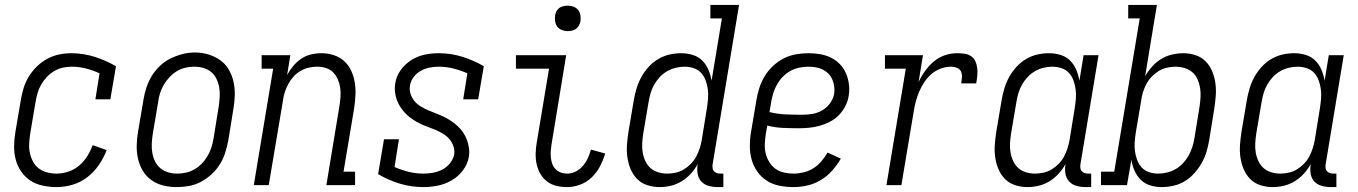

<svg xmlns="http://www.w3.org/2000/svg" viewBox="-20 -755 5540 783"><path d="M211 8Q182 8 154 2Q126 -4 104 -18.5Q82 -33 66.5 -55.5Q51 -78 44 -104.5Q37 -131 37.5 -160Q38 -189 43 -218L65 -348Q69 -372 76.5 -396.5Q84 -421 98 -443.5Q112 -466 131 -484.5Q150 -503 173.5 -515.5Q197 -528 221.5 -533Q246 -538 272 -538Q296 -538 320.5 -534Q345 -530 367 -523Q389 -516 410.5 -506.5Q432 -497 453 -485L430 -350H369L386 -456Q360 -468 331.5 -475.5Q303 -483 273 -483Q254 -483 236 -479Q218 -475 201 -465Q184 -455 170.5 -440.5Q157 -426 147.5 -409.5Q138 -393 133 -375Q128 -357 125 -339L103 -209Q100 -189 99 -169Q98 -149 102 -130.5Q106 -112 115 -95.5Q124 -79 138.5 -68Q153 -57 172 -52Q191 -47 211 -47Q234 -47 258.5 -55Q283 -63 302.5 -79.5Q322 -96 335.5 -117.5Q349 -139 358 -163L415 -143Q403 -111 383 -82Q363 -53 335.5 -32Q308 -11 275.5 -1.5Q243 8 211 8Z M701 8Q673 8 646 1.5Q619 -5 597.5 -20.5Q576 -36 562.5 -58.5Q549 -81 543 -107Q537 -133 537.5 -161.5Q538 -190 543 -218L565 -348Q569 -373 577 -397.5Q585 -422 598.5 -444.5Q612 -467 632 -486Q652 -505 675.5 -516.5Q699 -528 724 -534.5Q749 -541 775 -541Q803 -541 829.5 -533Q856 -525 877.5 -510Q899 -495 912.5 -472Q926 -449 932 -423Q938 -397 937.5 -368.5Q937 -340 932 -312L911 -182Q906 -157 898.5 -132.5Q891 -108 877 -85.5Q863 -63 843 -44.5Q823 -26 799.5 -13.5Q776 -1 750.5 3.5Q725 8 701 8ZM702 -47Q720 -47 738.5 -51Q757 -55 774 -65Q791 -75 804.5 -89.5Q818 -104 827.5 -120.5Q837 -137 842.5 -155Q848 -173 851 -191L872 -321Q875 -341 876 -360.5Q877 -380 874 -398Q871 -416 863 -433Q855 -450 841 -461.5Q827 -473 809 -478Q791 -483 771 -483Q753 -483 734.5 -478.5Q716 -474 700 -464Q684 -454 670.5 -439.5Q657 -425 647.5 -408.5Q638 -392 632.5 -374.5Q627 -357 625 -339L603 -209Q600 -189 599 -170Q598 -151 601 -132.5Q604 -114 612 -97.5Q620 -81 633.5 -69.5Q647 -58 665 -52.5Q683 -47 702 -47Z M1015 0 1094 -475H1047V-530H1164L1151 -449Q1161 -468 1175.5 -485.5Q1190 -503 1208.5 -515.5Q1227 -528 1248.5 -533Q1270 -538 1291 -538Q1317 -538 1341.5 -530Q1366 -522 1384 -505.5Q1402 -489 1412.5 -466Q1423 -443 1427 -417.5Q1431 -392 1429.5 -365.5Q1428 -339 1424 -312L1381 -55H1428V0H1311L1364 -321Q1367 -340 1368.5 -359Q1370 -378 1367.5 -396Q1365 -414 1358 -430.5Q1351 -447 1339 -459.5Q1327 -472 1309.5 -477.5Q1292 -483 1273 -483Q1256 -483 1238.5 -479Q1221 -475 1205 -465.5Q1189 -456 1176.5 -442Q1164 -428 1155.5 -412Q1147 -396 1141.5 -379.5Q1136 -363 1134 -345L1076 0Z M1708 8Q1657 8 1610.5 -6Q1564 -20 1522 -45L1546 -187H1607L1589 -74Q1616 -62 1645.5 -54.5Q1675 -47 1707 -47Q1726 -47 1745.5 -50.5Q1765 -54 1783 -63Q1801 -72 1814.5 -88.5Q1828 -105 1832 -124Q1835 -142 1829 -159Q1823 -176 1812 -188.5Q1801 -201 1786 -210Q1771 -219 1755.5 -225.5Q1740 -232 1723.5 -238Q1707 -244 1692 -251.5Q1677 -259 1662.5 -268.5Q1648 -278 1636 -290Q1624 -302 1614.5 -316Q1605 -330 1599 -345.5Q1593 -361 1591 -379Q1589 -397 1592 -415Q1596 -444 1614 -469Q1632 -494 1657.5 -510Q1683 -526 1711.5 -532Q1740 -538 1769 -538Q1819 -538 1865.5 -523.5Q1912 -509 1953 -485L1930 -350H1869L1886 -456Q1859 -468 1829.5 -475.5Q1800 -483 1769 -483Q1751 -483 1732.5 -479.5Q1714 -476 1696.5 -466.5Q1679 -457 1667 -441Q1655 -425 1652 -406Q1649 -388 1654.5 -371.5Q1660 -355 1671 -342Q1682 -329 1696.5 -320.5Q1711 -312 1727 -305Q1743 -298 1759 -292Q1775 -286 1790.5 -278.5Q1806 -271 1820 -261.5Q1834 -252 1846.5 -240.5Q1859 -229 1868.5 -215Q1878 -201 1884 -185Q1890 -169 1892.5 -151.5Q1895 -134 1892 -115Q1887 -86 1868 -60.5Q1849 -35 1822 -19.5Q1795 -4 1765.5 2Q1736 8 1708 8Z M2293 8Q2270 8 2249 3Q2228 -2 2211 -15Q2194 -28 2183.5 -46.5Q2173 -65 2168.5 -85.5Q2164 -106 2164.5 -129Q2165 -152 2169 -174L2219 -475H2084V-530H2289L2229 -165Q2227 -152 2226 -138.5Q2225 -125 2226.5 -111.5Q2228 -98 2232.5 -86Q2237 -74 2246 -65Q2255 -56 2267 -51.5Q2279 -47 2293 -47Q2311 -47 2328 -55.5Q2345 -64 2357.5 -79Q2370 -94 2377.5 -110.5Q2385 -127 2390 -145L2448 -129Q2440 -102 2427 -77Q2414 -52 2393.5 -32Q2373 -12 2346 -2Q2319 8 2293 8ZM2295 -628Q2283 -628 2271.5 -632.5Q2260 -637 2253 -646Q2246 -655 2244 -667.5Q2242 -680 2244 -693Q2245 -701 2249.5 -709.5Q2254 -718 2261.5 -723Q2269 -728 2278 -730Q2287 -732 2295 -732Q2308 -732 2319.5 -727.5Q2331 -723 2338 -714Q2345 -705 2347 -692.5Q2349 -680 2347 -667Q2345 -659 2340.5 -650.5Q2336 -642 2328.5 -637Q2321 -632 2312.5 -630Q2304 -628 2295 -628Z M2670 8Q2644 8 2619.5 0Q2595 -8 2578 -25.5Q2561 -43 2551.5 -66Q2542 -89 2538.5 -114Q2535 -139 2537 -165.5Q2539 -192 2543 -218L2565 -348Q2569 -371 2576 -394.5Q2583 -418 2595 -440Q2607 -462 2624.5 -481.5Q2642 -501 2664 -514Q2686 -527 2710 -532.5Q2734 -538 2758 -538Q2782 -538 2805 -531Q2828 -524 2844 -508Q2860 -492 2869 -470.5Q2878 -449 2882 -426L2924 -680H2877V-735H2994L2886 -84Q2885 -76 2886 -69Q2887 -62 2891.5 -57Q2896 -52 2902.5 -49.5Q2909 -47 2917 -47H2930V8H2907Q2888 8 2870 3Q2852 -2 2840 -15Q2828 -28 2825 -46.5Q2822 -65 2825 -84V-86Q2814 -65 2797 -46.5Q2780 -28 2759.5 -15.5Q2739 -3 2716 2.5Q2693 8 2670 8Q2670 8 2670 8Q2670 8 2670 8ZM2701 -47Q2718 -47 2736 -51Q2754 -55 2769.5 -64.5Q2785 -74 2798 -87.5Q2811 -101 2819.5 -117Q2828 -133 2833.5 -150Q2839 -167 2842 -185L2863 -315Q2866 -334 2867.5 -353.5Q2869 -373 2866.5 -391.5Q2864 -410 2857.5 -427.5Q2851 -445 2839 -458Q2827 -471 2809 -477Q2791 -483 2772 -483Q2754 -483 2735.5 -478.5Q2717 -474 2700.5 -464.5Q2684 -455 2670.5 -440.5Q2657 -426 2647.5 -409Q2638 -392 2633 -374.5Q2628 -357 2625 -339L2603 -209Q2600 -189 2599 -170Q2598 -151 2601 -133Q2604 -115 2612 -98Q2620 -81 2633 -69.5Q2646 -58 2664 -52.5Q2682 -47 2701 -47Z M3216 8Q3187 8 3159 2.5Q3131 -3 3108 -17.5Q3085 -32 3069 -54.5Q3053 -77 3045.5 -103.5Q3038 -130 3038 -159.5Q3038 -189 3043 -218L3065 -348Q3069 -373 3077 -397.5Q3085 -422 3099 -445Q3113 -468 3133 -486.5Q3153 -505 3176.5 -517Q3200 -529 3226 -533.5Q3252 -538 3277 -538Q3301 -538 3324.5 -534Q3348 -530 3368.5 -520Q3389 -510 3405 -493.5Q3421 -477 3430 -456Q3439 -435 3442 -411.5Q3445 -388 3441 -364Q3438 -343 3427.5 -322.5Q3417 -302 3401 -285.5Q3385 -269 3364.5 -258.5Q3344 -248 3322.5 -242Q3301 -236 3279.5 -234Q3258 -232 3237 -232Q3204 -232 3171.5 -233.5Q3139 -235 3109 -243L3103 -209Q3100 -189 3099 -168.5Q3098 -148 3102.5 -129.5Q3107 -111 3117 -94.5Q3127 -78 3142 -67Q3157 -56 3176.5 -51.5Q3196 -47 3216 -47Q3236 -47 3257 -52Q3278 -57 3296.5 -68.5Q3315 -80 3329.5 -97Q3344 -114 3355 -133L3409 -108Q3394 -82 3373.5 -59Q3353 -36 3327 -20.5Q3301 -5 3272.5 1.5Q3244 8 3216 8ZM3252 -287Q3273 -287 3293.5 -290.5Q3314 -294 3333 -305Q3352 -316 3365 -334Q3378 -352 3382 -373Q3384 -388 3382 -403Q3380 -418 3374 -431.5Q3368 -445 3358 -455Q3348 -465 3335 -471.5Q3322 -478 3307 -480.5Q3292 -483 3276 -483Q3258 -483 3239 -479Q3220 -475 3203 -465.5Q3186 -456 3172 -441.5Q3158 -427 3148.5 -410Q3139 -393 3133.5 -375Q3128 -357 3125 -339L3118 -298Q3150 -290 3184 -288.5Q3218 -287 3252 -287Z M3595 0 3674 -475H3589V-530H3744L3726 -420Q3737 -444 3752.5 -465.5Q3768 -487 3788 -504Q3808 -521 3832.5 -529.5Q3857 -538 3882 -538Q3898 -538 3913 -536Q3928 -534 3940 -526Q3952 -518 3958 -504.5Q3964 -491 3965.5 -476.5Q3967 -462 3965.5 -446.5Q3964 -431 3961 -415H3900Q3902 -428 3903 -440.5Q3904 -453 3899 -463.5Q3894 -474 3882.5 -478.5Q3871 -483 3859 -483Q3838 -483 3817 -475.5Q3796 -468 3779 -453.5Q3762 -439 3749.5 -420Q3737 -401 3728.5 -381Q3720 -361 3714.5 -340Q3709 -319 3706 -299L3656 0Z M4170 8Q4144 8 4119.5 0Q4095 -8 4078 -25.5Q4061 -43 4051.5 -66Q4042 -89 4038.5 -114Q4035 -139 4037 -165.5Q4039 -192 4043 -218L4065 -348Q4069 -371 4076 -394.5Q4083 -418 4095 -440Q4107 -462 4124.5 -481.5Q4142 -501 4164 -514Q4186 -527 4210 -532.5Q4234 -538 4258 -538Q4282 -538 4305 -531Q4328 -524 4344 -508Q4360 -492 4369 -470.5Q4378 -449 4382 -426L4399 -530H4460L4386 -84Q4385 -76 4386 -69Q4387 -62 4391.5 -57Q4396 -52 4402.5 -49.5Q4409 -47 4417 -47H4430V8H4407Q4388 8 4370 3Q4352 -2 4340 -15Q4328 -28 4325 -46.5Q4322 -65 4325 -84V-86Q4314 -65 4297 -46.5Q4280 -28 4259.5 -15.5Q4239 -3 4216 2.5Q4193 8 4170 8ZM4201 -47Q4218 -47 4236 -51Q4254 -55 4269.5 -64.5Q4285 -74 4298 -87.5Q4311 -101 4319.5 -117Q4328 -133 4333.5 -150.5Q4339 -168 4342 -185L4363 -315Q4366 -334 4367.5 -353.5Q4369 -373 4366.5 -391.5Q4364 -410 4357.5 -427.5Q4351 -445 4339 -458Q4327 -471 4309 -477Q4291 -483 4272 -483Q4254 -483 4235.5 -478.5Q4217 -474 4200.5 -464.5Q4184 -455 4170.5 -440.5Q4157 -426 4147.5 -409Q4138 -392 4133 -374.5Q4128 -357 4125 -339L4103 -209Q4100 -189 4099 -170Q4098 -151 4101 -133Q4104 -115 4112 -98Q4120 -81 4133 -69.5Q4146 -58 4164 -52.5Q4182 -47 4201 -47Z M4717 8Q4693 8 4670.5 1Q4648 -6 4632 -22Q4616 -38 4606.5 -59.5Q4597 -81 4594 -104L4576 0H4470V-55H4524L4628 -680H4581V-735H4698L4650 -444Q4662 -465 4678.5 -483.5Q4695 -502 4715.5 -514.5Q4736 -527 4759.5 -532.5Q4783 -538 4806 -538Q4806 -538 4806 -538Q4806 -538 4806 -538Q4831 -538 4855.5 -530Q4880 -522 4897 -504.5Q4914 -487 4923.5 -464Q4933 -441 4936.5 -416Q4940 -391 4938 -364.5Q4936 -338 4932 -312L4911 -182Q4907 -159 4900 -135.5Q4893 -112 4880.5 -90Q4868 -68 4850.5 -48.5Q4833 -29 4811.5 -16Q4790 -3 4765.5 2.5Q4741 8 4717 8ZM4703 -47Q4721 -47 4739.5 -51.5Q4758 -56 4774.5 -65.5Q4791 -75 4804.5 -89.5Q4818 -104 4827.5 -121Q4837 -138 4842.5 -155.5Q4848 -173 4851 -191L4872 -321Q4875 -341 4876 -360Q4877 -379 4874 -397Q4871 -415 4863.5 -432Q4856 -449 4842.5 -460.5Q4829 -472 4811 -477.5Q4793 -483 4774 -483Q4757 -483 4739 -479Q4721 -475 4705.5 -465.5Q4690 -456 4677 -442.5Q4664 -429 4655.5 -413Q4647 -397 4641.5 -380Q4636 -363 4634 -345L4612 -215Q4609 -196 4607.5 -176.5Q4606 -157 4608.5 -138.5Q4611 -120 4617.5 -102.5Q4624 -85 4636 -72Q4648 -59 4666 -53Q4684 -47 4703 -47Z M5170 8Q5144 8 5119.5 0Q5095 -8 5078 -25.5Q5061 -43 5051.5 -66Q5042 -89 5038.5 -114Q5035 -139 5037 -165.5Q5039 -192 5043 -218L5065 -348Q5069 -371 5076 -394.5Q5083 -418 5095 -440Q5107 -462 5124.5 -481.5Q5142 -501 5164 -514Q5186 -527 5210 -532.5Q5234 -538 5258 -538Q5282 -538 5305 -531Q5328 -524 5344 -508Q5360 -492 5369 -470.5Q5378 -449 5382 -426L5399 -530H5460L5386 -84Q5385 -76 5386 -69Q5387 -62 5391.5 -57Q5396 -52 5402.5 -49.5Q5409 -47 5417 -47H5430V8H5407Q5388 8 5370 3Q5352 -2 5340 -15Q5328 -28 5325 -46.5Q5322 -65 5325 -84V-86Q5314 -65 5297 -46.5Q5280 -28 5259.5 -15.5Q5239 -3 5216 2.5Q5193 8 5170 8ZM5201 -47Q5218 -47 5236 -51Q5254 -55 5269.5 -64.5Q5285 -74 5298 -87.5Q5311 -101 5319.5 -117Q5328 -133 5333.5 -150.5Q5339 -168 5342 -185L5363 -315Q5366 -334 5367.5 -353.5Q5369 -373 5366.5 -391.5Q5364 -410 5357.5 -427.5Q5351 -445 5339 -458Q5327 -471 5309 -477Q5291 -483 5272 -483Q5254 -483 5235.5 -478.5Q5217 -474 5200.5 -464.5Q5184 -455 5170.5 -440.5Q5157 -426 5147.5 -409Q5138 -392 5133 -374.5Q5128 -357 5125 -339L5103 -209Q5100 -189 5099 -170Q5098 -151 5101 -133Q5104 -115 5112 -98Q5120 -81 5133 -69.5Q5146 -58 5164 -52.5Q5182 -47 5201 -47Z"/></svg>

Font: Iosevka Slab Light
Style: Italic
Weight: 300
Italic angle: -9°
Monospace: yes
Designer: Belleve Invis
Foundry: Belleve Invis
Version: Version 11.1.1; ttfautohint (v1.8.3)